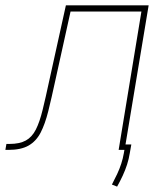

<svg xmlns="http://www.w3.org/2000/svg" viewBox="-33 -566 632 725"><path d="M-12.7 0 -8.8 -22.5H2.9Q41 -22.5 64.5 -35.4Q87.9 -48.3 102.3 -76.7Q116.7 -105 127.9 -150.9Q139.2 -196.8 153.3 -262.7L215.8 -545.9H528.3L437.5 0H415L501 -522.5H233.4L175.8 -261.7Q161.6 -195.8 149.4 -146.7Q137.2 -97.7 120.4 -65.2Q103.5 -32.7 75 -16.4Q46.4 0 -1 0ZM462.9 -20.5 457 12.7Q453.6 34.2 446.8 55.4Q439.9 76.7 430.4 97.2Q420.9 117.7 409.2 138.7L389.6 130.9Q400.4 110.4 409.4 91.1Q418.5 71.8 424.8 52.2Q431.2 32.7 434.6 12.7L440.4 -20.5Z"/></svg>

Font: Inter Tight Thin
Style: Italic
Weight: 250
Italic angle: -9.39999°
Designer: Rasmus Andersson
Foundry: rsms
Version: Version 3.004